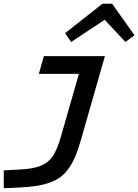

<svg xmlns="http://www.w3.org/2000/svg" viewBox="-50 -772 741 1029"><path d="M298.8 -594.2 499 -752H550.8L670.9 -583L622.1 -546.9L511.2 -666L331.1 -546.9ZM384.8 -25.9Q370.1 25.9 355.5 61.8Q340.8 97.7 320.8 126.7Q300.8 155.8 278.1 173.8Q255.4 191.9 221.9 204.6Q188.5 217.3 149.4 223.6Q110.4 230 55.2 232.9L-29.8 236.8V141.1L58.1 136.2Q129.9 132.8 170.7 115.5Q211.4 98.1 234.1 63.5Q256.8 28.8 275.9 -38.1L373 -376H158.2L185.1 -471.2H512.2Z"/></svg>

Font: IntelOne Mono Medium
Style: Italic
Weight: 500
Italic angle: -16°
Designer: Fred Shallcrass
Foundry: Frere-Jones Type LLC
Version: Version 1.200;hotconv 1.1.0;makeotfexe 2.6.0;FJTRelease1.2